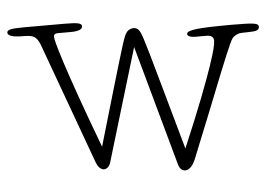

<svg xmlns="http://www.w3.org/2000/svg" viewBox="-55 -519 855 591"><g transform="rotate(-5 372.5 -224.0)"><path d="M501 -50Q540 -142 563 -201.5Q586 -261 598 -296.5Q610 -332 614 -348.5Q618 -365 618 -373Q618 -390 596 -390H561Q550 -390 543.5 -393Q537 -396 537 -401Q537 -410 568 -413.5Q599 -417 676 -417Q703 -417 719 -416.5Q735 -416 744 -414.5Q753 -413 756 -410.5Q759 -408 759 -404Q759 -396 751.5 -393Q744 -390 724 -390Q701 -390 694.5 -388Q688 -386 681 -381Q678 -379 675 -375Q672 -371 666.5 -359Q661 -347 651.5 -324.5Q642 -302 626 -262Q610 -222 586 -161.5Q562 -101 527 -15Q519 3 511 10Q503 17 495 17Q480 17 474 -3L371 -375L267 -29Q264 -18 258 -13Q252 -8 246 -8Q240 -8 233.5 -13.5Q227 -19 222 -32L85 -408Q78 -425 69 -431.5Q60 -438 37 -438Q9 -438 -2.5 -442Q-14 -446 -14 -453Q-14 -460 -2.5 -462.5Q9 -465 41 -465H165Q194 -465 205.5 -462.5Q217 -460 217 -453Q217 -438 180 -438H142Q128 -438 128 -428Q128 -423 132.5 -405.5Q137 -388 149.5 -349Q162 -310 185 -244.5Q208 -179 246 -78Q274 -174 292 -235Q310 -296 321 -333Q332 -370 337.5 -387Q343 -404 347 -413Q352 -424 359 -428.5Q366 -433 374 -433Q381 -433 386.5 -429Q392 -425 397 -413Q399 -408 403 -396Q407 -384 417.5 -347.5Q428 -311 447.5 -241Q467 -171 501 -50Z"/></g></svg>

Font: Life Savers
Style: Regular
Weight: 400
Version: Version 2.001; ttfautohint (v0.93) -l 8 -r 50 -G 200 -x 14 -